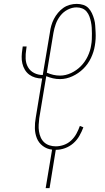

<svg xmlns="http://www.w3.org/2000/svg" viewBox="-20 -763 540 988"><path d="M215 205 248 7Q221 4 200 -12Q179 -28 169.5 -52Q160 -76 159.5 -103Q159 -130 164 -158L197 -359Q178 -359 161 -364Q144 -369 130.5 -379Q117 -389 108 -404Q99 -419 95 -436.5Q91 -454 91.5 -472Q92 -490 95 -509L97 -524H117L115 -509Q111 -485 112 -461Q113 -437 124 -417.5Q135 -398 155.5 -387.5Q176 -377 200 -377L237 -597Q239 -614 244 -631.5Q249 -649 257.5 -665.5Q266 -682 278.5 -697Q291 -712 306 -722.5Q321 -733 339 -738Q357 -743 375 -743Q392 -743 408 -738Q424 -733 435 -721.5Q446 -710 453 -695Q460 -680 464.5 -664Q469 -648 470 -631Q471 -614 472 -597Q473 -580 472 -562.5Q471 -545 468 -528Q463 -496 448 -464.5Q433 -433 408.5 -409Q384 -385 352.5 -370.5Q321 -356 289 -356Q270 -356 252.5 -360Q235 -364 218 -371L182 -155Q180 -138 179 -121Q178 -104 180.5 -87.5Q183 -71 189.5 -56Q196 -41 207.5 -30.5Q219 -20 234.5 -15Q250 -10 267 -10Q288 -10 309 -17.5Q330 -25 346.5 -40.5Q363 -56 373.5 -75.5Q384 -95 391 -115L409 -108Q401 -86 388.5 -64Q376 -42 357 -25.5Q338 -9 314.5 -0.5Q291 8 267 8L235 205ZM289 -374Q318 -374 346.5 -387.5Q375 -401 396.5 -423Q418 -445 431.5 -473.5Q445 -502 449 -530Q452 -546 452.5 -561Q453 -576 453 -591Q453 -606 452 -621Q451 -636 448 -650.5Q445 -665 440 -678.5Q435 -692 426 -703Q417 -714 403.5 -719.5Q390 -725 374 -725Q351 -725 328.5 -713.5Q306 -702 290.5 -682Q275 -662 267 -639.5Q259 -617 255 -594L221 -389Q237 -382 254 -378Q271 -374 289 -374Z"/></svg>

Font: Iosevka Curly Thin
Style: Italic
Weight: 100
Italic angle: -9°
Monospace: yes
Designer: Belleve Invis
Foundry: Belleve Invis
Version: Version 22.1.2; ttfautohint (v1.8.4)